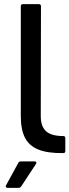

<svg xmlns="http://www.w3.org/2000/svg" viewBox="-20 -718 334 923"><path d="M284 18Q209 19 164.5 1Q120 -17 100 -56Q80 -95 80 -161V-688Q80 -698 90 -698H167Q177 -698 177 -688L176 -160Q176 -110 201.5 -87Q227 -64 284 -64Q294 -64 294 -54V8Q294 18 284 18ZM9 173 68 65Q71 58 80 58H147Q153 58 154.5 61.5Q156 65 153 70L82 178Q77 185 70 185H17Q11 185 8.5 181.5Q6 178 9 173Z"/></svg>

Font: Amber EN Medium
Style: Regular
Weight: 500
Designer: Jeremy Tribby
Foundry: Tribby Type Co.
Version: Version 1.403 November 24, 2021